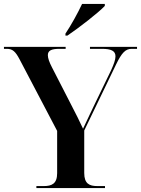

<svg xmlns="http://www.w3.org/2000/svg" viewBox="-22 -951 713 971"><path d="M309 -781V-771H319C378 -811 475 -886 508 -921V-931H393C372 -886 338 -824 309 -781ZM162 0H509V-10H470C430 -10 404 -22 404 -76V-291L565 -625C594 -685 613 -704 644 -704H671V-714H433V-704H493C540 -704 562 -694 562 -666C562 -649 554 -627 540 -596L464 -439C441 -392 418 -342 398 -300C381 -337 362 -375 337 -423L241 -610C227 -637 220 -657 220 -672C220 -696 239 -704 279 -704H310V-714H-2V-704H13C41 -704 56 -691 77 -651L267 -289V-75C267 -22 240 -10 200 -10H162Z"/></svg>

Font: Noto Serif Display SemiBold
Style: Regular
Weight: 600
Designer: Monotype Design Team
Foundry: Monotype Imaging Inc.
Version: Version 2.009